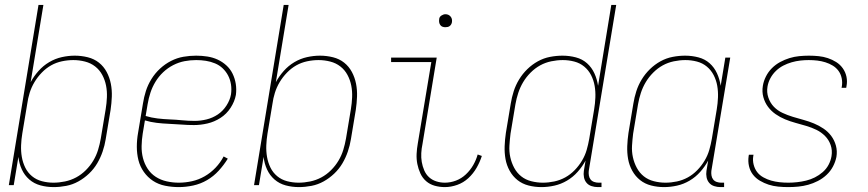

<svg xmlns="http://www.w3.org/2000/svg" viewBox="-20 -755 3540 783"><path d="M199 8Q171 8 145 1Q119 -6 99.5 -23Q80 -40 69 -64Q58 -88 55 -115L36 0H16L137 -735H157L105 -420Q118 -444 137 -465.5Q156 -487 180.5 -501.5Q205 -516 232 -522Q259 -528 285 -528Q312 -528 338 -521.5Q364 -515 383.5 -499.5Q403 -484 415 -461.5Q427 -439 432 -413.5Q437 -388 436 -361Q435 -334 431 -307L411 -187Q407 -162 398.5 -137Q390 -112 376.5 -89Q363 -66 343 -47Q323 -28 299.5 -15Q276 -2 250 3Q224 8 199 8ZM198 -10Q221 -10 245 -15Q269 -20 290.5 -31.5Q312 -43 330 -61Q348 -79 360.5 -100Q373 -121 380 -144Q387 -167 391 -190L411 -310Q415 -334 416 -358.5Q417 -383 412.5 -406Q408 -429 397 -449.5Q386 -470 368 -484Q350 -498 326.5 -504Q303 -510 279 -510Q256 -510 232.5 -505Q209 -500 188.5 -488.5Q168 -477 150.5 -459Q133 -441 120.5 -420Q108 -399 101 -376.5Q94 -354 91 -331L71 -211Q67 -187 66 -162.5Q65 -138 69 -115Q73 -92 83 -71.5Q93 -51 110.5 -36.5Q128 -22 151 -16Q174 -10 198 -10Z M709 8Q681 8 653.5 2.5Q626 -3 604 -17.5Q582 -32 566.5 -54Q551 -76 544.5 -102Q538 -128 538 -156.5Q538 -185 543 -213L563 -333Q567 -359 575 -384Q583 -409 597.5 -432.5Q612 -456 632.5 -475Q653 -494 677.5 -506.5Q702 -519 728 -523.5Q754 -528 780 -528Q803 -528 825.5 -524.5Q848 -521 867.5 -512Q887 -503 903 -488.5Q919 -474 928.5 -454.5Q938 -435 941.5 -413Q945 -391 942 -368Q937 -341 920.5 -315.5Q904 -290 879 -274Q854 -258 826 -251.5Q798 -245 771 -245Q746 -245 720.5 -247Q695 -249 669.5 -250Q644 -251 619 -254Q594 -257 571 -264L562 -210Q558 -185 557.5 -159.5Q557 -134 563 -110.5Q569 -87 582 -67Q595 -47 615 -34Q635 -21 659.5 -15.5Q684 -10 709 -10Q736 -10 763 -16Q790 -22 814.5 -36Q839 -50 859 -71Q879 -92 892 -117L909 -108Q893 -82 872 -59Q851 -36 824.5 -20.5Q798 -5 768 1.5Q738 8 709 8ZM774 -262Q798 -262 822.5 -268Q847 -274 868 -288Q889 -302 903.5 -324.5Q918 -347 922 -370Q925 -391 922 -410.5Q919 -430 910.5 -446.5Q902 -463 888.5 -476Q875 -489 857 -496.5Q839 -504 819.5 -507Q800 -510 780 -510Q756 -510 732.5 -505.5Q709 -501 686.5 -489.5Q664 -478 645.5 -460.5Q627 -443 614 -421.5Q601 -400 593.5 -377Q586 -354 582 -330L574 -282Q597 -275 622 -272Q647 -269 672.5 -268Q698 -267 723 -264.5Q748 -262 774 -262Z M1199 8Q1171 8 1145 1Q1119 -6 1099.5 -23Q1080 -40 1069 -64Q1058 -88 1055 -115L1036 0H1016L1137 -735H1157L1105 -420Q1118 -444 1137 -465.5Q1156 -487 1180.5 -501.5Q1205 -516 1232 -522Q1259 -528 1285 -528Q1312 -528 1338 -521.5Q1364 -515 1383.5 -499.5Q1403 -484 1415 -461.5Q1427 -439 1432 -413.5Q1437 -388 1436 -361Q1435 -334 1431 -307L1411 -187Q1407 -162 1398.5 -137Q1390 -112 1376.5 -89Q1363 -66 1343 -47Q1323 -28 1299.5 -15Q1276 -2 1250 3Q1224 8 1199 8ZM1198 -10Q1221 -10 1245 -15Q1269 -20 1290.5 -31.5Q1312 -43 1330 -61Q1348 -79 1360.5 -100Q1373 -121 1380 -144Q1387 -167 1391 -190L1411 -310Q1415 -334 1416 -358.5Q1417 -383 1412.5 -406Q1408 -429 1397 -449.5Q1386 -470 1368 -484Q1350 -498 1326.5 -504Q1303 -510 1279 -510Q1256 -510 1232.5 -505Q1209 -500 1188.5 -488.5Q1168 -477 1150.5 -459Q1133 -441 1120.5 -420Q1108 -399 1101 -376.5Q1094 -354 1091 -331L1071 -211Q1067 -187 1066 -162.5Q1065 -138 1069 -115Q1073 -92 1083 -71.5Q1093 -51 1110.5 -36.5Q1128 -22 1151 -16Q1174 -10 1198 -10Z M1794 8Q1773 8 1753 2.5Q1733 -3 1718 -16Q1703 -29 1694.5 -47.5Q1686 -66 1682 -86Q1678 -106 1679 -127.5Q1680 -149 1684 -171L1739 -502H1575V-520H1761L1703 -168Q1699 -149 1698 -130.5Q1697 -112 1700 -94.5Q1703 -77 1710 -60.5Q1717 -44 1729.5 -32.5Q1742 -21 1759 -15.5Q1776 -10 1794 -10Q1817 -10 1839.5 -18.5Q1862 -27 1880 -44Q1898 -61 1910 -82Q1922 -103 1928 -125L1945 -119Q1937 -94 1923.5 -70.5Q1910 -47 1890 -28.5Q1870 -10 1844.5 -1Q1819 8 1794 8ZM1796 -644Q1790 -644 1784.5 -646Q1779 -648 1775.5 -653Q1772 -658 1771 -664Q1770 -670 1771 -676Q1771 -681 1773.5 -685Q1776 -689 1780 -691.5Q1784 -694 1788 -695.5Q1792 -697 1797 -697Q1803 -697 1808.5 -694.5Q1814 -692 1818 -687Q1822 -682 1823 -676Q1824 -670 1823 -664Q1822 -659 1819.5 -655Q1817 -651 1813.5 -648.5Q1810 -646 1805.5 -645Q1801 -644 1796 -644Z M2188 8Q2161 8 2135.5 1.5Q2110 -5 2090.5 -20.5Q2071 -36 2058.5 -58.5Q2046 -81 2041.5 -106.5Q2037 -132 2038 -159Q2039 -186 2043 -213L2063 -333Q2067 -358 2075 -383Q2083 -408 2097 -431Q2111 -454 2130.5 -473Q2150 -492 2173.5 -505Q2197 -518 2223 -523Q2249 -528 2274 -528Q2302 -528 2328.5 -521Q2355 -514 2374 -497Q2393 -480 2404 -456Q2415 -432 2419 -405L2473 -735H2493L2381 -58Q2380 -49 2381.5 -39.5Q2383 -30 2388.5 -23Q2394 -16 2403 -13Q2412 -10 2421 -10H2433V8H2418Q2405 8 2392.5 4Q2380 0 2372 -9.5Q2364 -19 2361.5 -32Q2359 -45 2361 -58L2368 -100Q2355 -76 2336 -54.5Q2317 -33 2292.5 -18.5Q2268 -4 2241 2Q2214 8 2188 8ZM2194 -10Q2217 -10 2240.5 -15Q2264 -20 2285 -31.5Q2306 -43 2323.5 -61Q2341 -79 2353.5 -100Q2366 -121 2372.5 -143.5Q2379 -166 2383 -189L2403 -309Q2407 -333 2408 -357.5Q2409 -382 2405 -405Q2401 -428 2390.5 -448.5Q2380 -469 2362.5 -483.5Q2345 -498 2322 -504Q2299 -510 2275 -510Q2252 -510 2228 -505Q2204 -500 2183 -488.5Q2162 -477 2144 -459Q2126 -441 2113.5 -420Q2101 -399 2093.5 -376Q2086 -353 2082 -330L2062 -210Q2059 -186 2057.5 -161.5Q2056 -137 2061 -114Q2066 -91 2077 -70.5Q2088 -50 2105.5 -36Q2123 -22 2146.5 -16Q2170 -10 2194 -10Z M2688 8Q2661 8 2635.5 1.5Q2610 -5 2590.5 -20.5Q2571 -36 2558.5 -58.5Q2546 -81 2541.5 -106.5Q2537 -132 2538 -159Q2539 -186 2543 -213L2563 -333Q2567 -358 2575 -383Q2583 -408 2597 -431Q2611 -454 2630.5 -473Q2650 -492 2673.5 -505Q2697 -518 2723 -523Q2749 -528 2774 -528Q2802 -528 2828.5 -521Q2855 -514 2874 -497Q2893 -480 2904 -456Q2915 -432 2919 -405L2938 -520H2958L2881 -58Q2880 -49 2881.5 -39.5Q2883 -30 2888.5 -23Q2894 -16 2903 -13Q2912 -10 2921 -10H2933V8H2918Q2905 8 2892.5 4Q2880 0 2872 -9.5Q2864 -19 2861.5 -32Q2859 -45 2861 -58L2868 -100Q2855 -76 2836 -54.5Q2817 -33 2792.5 -18.5Q2768 -4 2741 2Q2714 8 2688 8ZM2694 -10Q2717 -10 2740.5 -15Q2764 -20 2785 -31.5Q2806 -43 2823.5 -61Q2841 -79 2853.5 -100Q2866 -121 2872.5 -143.5Q2879 -166 2883 -189L2903 -309Q2907 -333 2908 -357.5Q2909 -382 2905 -405Q2901 -428 2890.5 -448.5Q2880 -469 2862.5 -483.5Q2845 -498 2822 -504Q2799 -510 2775 -510Q2752 -510 2728 -505Q2704 -500 2683 -488.5Q2662 -477 2644 -459Q2626 -441 2613.5 -420Q2601 -399 2593.5 -376Q2586 -353 2582 -330L2562 -210Q2559 -186 2557.5 -161.5Q2556 -137 2561 -114Q2566 -91 2577 -70.5Q2588 -50 2605.5 -36Q2623 -22 2646.5 -16Q2670 -10 2694 -10Z M3194 8Q3174 8 3153.5 6Q3133 4 3114.5 -2Q3096 -8 3079 -18Q3062 -28 3050.5 -43Q3039 -58 3034.5 -77.5Q3030 -97 3033 -118L3034 -124H3053L3052 -119Q3049 -101 3053.5 -83.5Q3058 -66 3068 -53Q3078 -40 3093.5 -31.5Q3109 -23 3125 -18.5Q3141 -14 3158.5 -12Q3176 -10 3195 -10Q3212 -10 3230.5 -12Q3249 -14 3267.5 -18.5Q3286 -23 3303 -31.5Q3320 -40 3335 -53Q3350 -66 3359 -83Q3368 -100 3371 -118Q3375 -142 3367.5 -163.5Q3360 -185 3344.5 -200.5Q3329 -216 3309.5 -225.5Q3290 -235 3268 -241.5Q3246 -248 3224 -254Q3202 -260 3181.5 -268.5Q3161 -277 3143 -289.5Q3125 -302 3112 -319.5Q3099 -337 3093 -359Q3087 -381 3091 -405Q3094 -424 3103.5 -443Q3113 -462 3128 -477Q3143 -492 3161.5 -502Q3180 -512 3199.5 -518Q3219 -524 3239 -526Q3259 -528 3279 -528Q3299 -528 3318.5 -526Q3338 -524 3356 -518Q3374 -512 3390 -502Q3406 -492 3417 -476.5Q3428 -461 3432 -442Q3436 -423 3432 -403L3431 -397H3412L3413 -402Q3416 -419 3412.5 -436Q3409 -453 3399.5 -466Q3390 -479 3376 -487.5Q3362 -496 3346 -501Q3330 -506 3313 -508Q3296 -510 3278 -510Q3261 -510 3243.5 -508Q3226 -506 3208.5 -501Q3191 -496 3174.5 -487.5Q3158 -479 3144.5 -466Q3131 -453 3122 -436.5Q3113 -420 3110 -402Q3106 -379 3113.5 -357Q3121 -335 3136 -319.5Q3151 -304 3171.5 -294.5Q3192 -285 3213.5 -278.5Q3235 -272 3257 -266Q3279 -260 3299.5 -251.5Q3320 -243 3338.5 -230.5Q3357 -218 3370 -200.5Q3383 -183 3389 -161Q3395 -139 3391 -115Q3387 -95 3377 -76Q3367 -57 3351 -42Q3335 -27 3315.5 -17Q3296 -7 3276 -1.5Q3256 4 3235.5 6Q3215 8 3194 8Z"/></svg>

Font: Iosevka Curly Thin
Style: Italic
Weight: 100
Italic angle: -9°
Monospace: yes
Designer: Belleve Invis
Foundry: Belleve Invis
Version: Version 22.1.2; ttfautohint (v1.8.4)